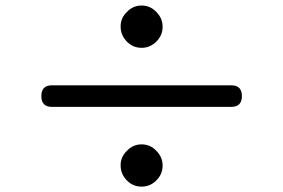

<svg xmlns="http://www.w3.org/2000/svg" viewBox="-20 -699 1040 705"><path d="M554.7 -654.3Q577.1 -631.8 577.1 -600.6Q577.1 -569.3 554.2 -546.4Q531.2 -523.4 500 -523.4Q467.8 -523.4 445.3 -546.9Q422.9 -570.3 422.9 -601.6Q422.9 -632.8 445.3 -654.3Q467.8 -678.7 500 -678.7Q532.2 -678.7 554.7 -654.3ZM830.1 -385.7Q848.6 -385.7 858.4 -376Q868.2 -366.2 868.2 -346.2Q868.2 -326.2 858.4 -316.4Q848.6 -306.6 830.1 -306.6H169.9Q151.4 -306.6 141.6 -316.4Q131.8 -326.2 131.8 -346.2Q131.8 -366.2 141.6 -376Q151.4 -385.7 169.9 -385.7ZM554.7 -144.5Q577.1 -122.1 577.1 -90.8Q577.1 -59.6 554.2 -36.6Q531.2 -13.7 500 -13.7Q467.8 -13.7 445.3 -37.1Q422.9 -60.5 422.9 -91.8Q422.9 -123 445.3 -144.5Q467.8 -168.9 500 -168.9Q532.2 -168.9 554.7 -144.5Z"/></svg>

Font: TaiwanPearl
Style: Regular
Weight: 400
Version: Version 2.102